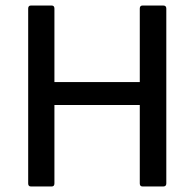

<svg xmlns="http://www.w3.org/2000/svg" viewBox="-20 -675 703 695"><path d="M92 0Q82 0 82 -11V-644Q82 -655 92 -655H167Q177 -655 177 -644V-378H486V-644Q486 -655 496 -655H571Q582 -655 582 -644V-11Q582 0 571 0H496Q486 0 486 -11V-295H177V-11Q177 0 167 0Z"/></svg>

Font: Sofia Sans Medium
Style: Regular
Weight: 500
Designer: Botio Nikoltchev, Ani Petrova
Foundry: lettersoup
Version: Version 4.101; ttfautohint (v1.8.4.7-5d5b)